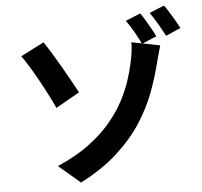

<svg xmlns="http://www.w3.org/2000/svg" viewBox="-61 -930 1121 1064"><g transform="rotate(-5 500.0 -398.5)"><path d="M207 -722Q225 -696 249 -657Q273 -618 297.5 -575.5Q322 -533 343.5 -494Q365 -455 379 -429L247 -354Q222 -408 191.5 -465.5Q161 -523 131 -573.5Q101 -624 78 -656ZM890 -867Q903 -849 918 -825Q933 -801 947 -777Q961 -753 970 -735L887 -699Q871 -730 849 -768Q827 -806 807 -833ZM755 -835Q768 -817 782.5 -792.5Q797 -768 810.5 -744Q824 -720 833 -701L754 -668L850 -649Q842 -622 833.5 -590Q825 -558 821 -543Q803 -471 772.5 -390Q742 -309 689.5 -227.5Q637 -146 554 -70Q471 6 347 70L227 -32Q329 -76 402 -130Q475 -184 524 -242.5Q573 -301 603.5 -358.5Q634 -416 651 -468.5Q668 -521 677 -562Q685 -597 689 -629Q693 -661 692 -680L749 -669Q734 -701 713 -737.5Q692 -774 672 -801Z"/></g></svg>

Font: Chiron Sans HK TT
Style: Bold
Weight: 700
Designer: Ryoko NISHIZUKA 西塚涼子 (kana, bopomofo & ideographs); Paul D. Hunt (Latin, Greek & Cyrillic); Sandoll Communications 산돌커뮤니
Foundry: Adobe
Version: Version 2.022;hotconv 1.0.109;makeotfexe 2.5.65596